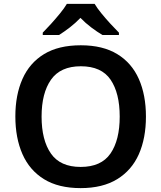

<svg xmlns="http://www.w3.org/2000/svg" viewBox="-20 -958 830 988"><path d="M731 -358Q731 -247 694.5 -164.5Q658 -82 583 -36Q508 10 395 10Q281 10 206.5 -36Q132 -82 95.5 -165Q59 -248 59 -359Q59 -469 95.5 -551.5Q132 -634 206.5 -679.5Q281 -725 396 -725Q509 -725 583.5 -679.5Q658 -634 694.5 -551.5Q731 -469 731 -358ZM194 -358Q194 -237 242 -168Q290 -99 395 -99Q501 -99 548.5 -168Q596 -237 596 -358Q596 -479 549 -548Q502 -617 396 -617Q291 -617 242.5 -548Q194 -479 194 -358ZM467 -938Q480 -916 502.5 -888.5Q525 -861 549 -835Q573 -809 592 -790V-778H507Q480 -794 450 -816.5Q420 -839 394 -866Q368 -839 339.5 -817Q311 -795 284 -778H200V-790Q219 -809 242.5 -835Q266 -861 288.5 -888.5Q311 -916 324 -938Z"/></svg>

Font: Noto Sans Ethiopic SemiBold
Style: Regular
Weight: 600
Designer: Monotype Design Team
Foundry: Monotype Imaging Inc.
Version: Version 2.102; ttfautohint (v1.8.4.7-5d5b)